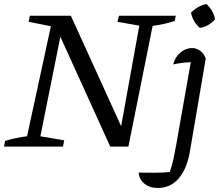

<svg xmlns="http://www.w3.org/2000/svg" viewBox="-30 -726 1085 951"><path d="M559 -648H841L835 -622Q779 -604 726 -598L606 0H516L269 -544L170 -51L288 -31L282 0H-10L-5 -28Q51 -45 104 -51L222 -596L112 -618L118 -648H321L570 -101L660 -599L552 -618ZM989 -436 910 28Q895 112 854.5 158.5Q814 205 752 205Q711 205 685 183.5Q659 162 657 129Q690 129 731.5 129.5Q773 130 811 126Q824 86 830 57.5Q836 29 843 -10L915 -418Q869 -416 828 -407Q837 -444 864 -466Q891 -488 921 -488Q943 -488 961.5 -474.5Q980 -461 989 -436ZM993 -706Q1009 -691 1020.5 -671Q1032 -651 1035 -630Q1021 -614 1001 -602Q981 -590 960 -588Q926 -617 916 -663Q931 -679 951 -690.5Q971 -702 993 -706Z"/></svg>

Font: Piazzolla
Style: Italic
Weight: 400
Italic angle: -11.3°
Designer: Juan Pablo del Peral
Foundry: Huerta Tipografica
Version: Version 1.330